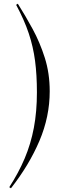

<svg xmlns="http://www.w3.org/2000/svg" viewBox="-20 -816 347 1035"><path d="M248 -324Q248 -187 192.5 -56.5Q137 74 39 199L30 193Q80 116 113 38Q146 -40 162.5 -127Q179 -214 179 -318Q179 -412 169 -488Q159 -564 135 -636Q111 -708 67 -790L76 -796Q116 -733 155.5 -660.5Q195 -588 221.5 -504.5Q248 -421 248 -324Z"/></svg>

Font: Literata 72pt Light
Style: Italic
Weight: 300
Italic angle: -2°
Designer: Latin by Veronika Burian and Jose Scaglione. Greek by Irene Vlachou. Cyrillic by Vera Evstafieva
Foundry: TypeTogether
Version: Version 3.002